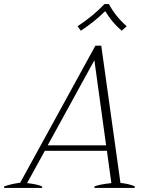

<svg xmlns="http://www.w3.org/2000/svg" viewBox="-52 -930 732 950"><path d="M348 -778 332 -800Q414 -855 465 -910H487Q519 -849 575 -800L550 -778Q502 -819 470 -873H466Q419 -825 348 -778ZM615 -8 614 0H415L416 -8Q442 -18 499 -24L477 -184H170L82 -24Q136 -18 157 -7L156 0H-32L-31 -8Q4 -20 48 -26L420 -704H449L544 -25Q588 -20 615 -8ZM473 -211 415 -632 184 -211Z"/></svg>

Font: Trirong ExtraLight
Style: Italic
Weight: 275
Italic angle: -12°
Designer: Katatrad Team
Foundry: CadsonDemak
Version: Version 1.003